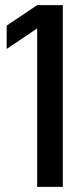

<svg xmlns="http://www.w3.org/2000/svg" viewBox="-20 -731 300 749"><path d="M6 -631 125 -711H225V-2H125V-620L6 -540Z"/></svg>

Font: Fundamental  Brigade
Style: Regular
Weight: 400
Designer: Peter Wiegel, original typeface by Arno Drescher 1935
Foundry: Peter Wiegel
Version: Version 0.000 2012 initial release